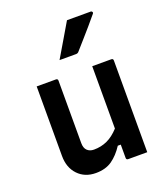

<svg xmlns="http://www.w3.org/2000/svg" viewBox="-149 -918 898 1033"><g transform="rotate(-20 300.0 -402.0)"><path d="M191 -536Q202 -536 202 -525V-167Q202 -139 216.5 -125Q231 -111 255 -111Q296 -111 331 -127Q366 -143 399 -179V-536H508Q519 -536 519 -525V0H410Q399 0 399 -11V-87H382Q352 -41 315 -15Q278 11 222 11Q159 11 120 -30Q81 -71 81 -138V-536ZM356 -815H492Q498 -815 500.5 -809.5Q503 -804 498 -799Q474 -770 452.5 -745Q431 -720 408 -694Q385 -668 356 -635Q350 -627 339 -627H245Q272 -673 300 -720Q328 -767 356 -815Z"/></g></svg>

Font: Recursive Sn Lnr St SmB
Style: Regular
Weight: 600
Version: Version 1.079;hotconv 1.0.112;makeotfexe 2.5.65598; ttfautoh